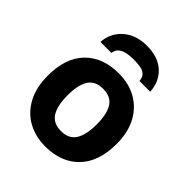

<svg xmlns="http://www.w3.org/2000/svg" viewBox="-214 -904 1047 1047"><g transform="rotate(45 309.5 -380.5)"><path d="M574 -274Q574 -138 502.5 -64Q431 10 308 10Q232 10 172.5 -23Q113 -56 79 -119.5Q45 -183 45 -274Q45 -410 116 -483Q187 -556 311 -556Q388 -556 447 -523Q506 -490 540 -427.5Q574 -365 574 -274ZM197 -274Q197 -193 223.5 -151.5Q250 -110 310 -110Q369 -110 395.5 -151.5Q422 -193 422 -274Q422 -355 395.5 -395.5Q369 -436 309 -436Q250 -436 223.5 -395.5Q197 -355 197 -274ZM312 -771Q398 -771 448 -726Q498 -681 502 -606H419Q417 -634 402 -647Q387 -660 363.5 -663.5Q340 -667 311 -667Q288 -667 264 -662.5Q240 -658 223 -645Q206 -632 203 -606H118Q123 -679 176 -725Q229 -771 312 -771Z"/></g></svg>

Font: Noto IKEA Arabic
Style: Bold
Weight: 700
Designer: Monotype Design Team
Foundry: Monotype Imaging Inc.
Version: Version 1.200